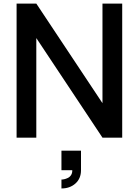

<svg xmlns="http://www.w3.org/2000/svg" viewBox="-20 -770 776 1074"><path d="M183.1 -750 553.2 -192.9V-750H663.6V0H553.2L183.1 -557.1V0H72.8V-750ZM433.1 182.1Q433.1 228.5 402.1 256.3Q371.1 284.2 323.7 284.2V234.4Q331.1 234.4 339.8 232.4Q348.6 230.5 359.6 225.3Q370.6 220.2 377.7 209Q384.8 197.8 384.3 182.1H323.7V72.8H433.1Z"/></svg>

Font: Manrope3 Semibold
Style: Regular
Weight: 600
Width: 4
Designer: Mikhail Sharanda
Foundry: Mikhail Sharanda
Version: Version 3.000;PS 003.000;hotconv 1.0.88;makeotf.lib2.5.64775